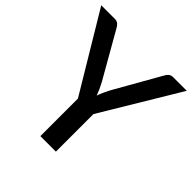

<svg xmlns="http://www.w3.org/2000/svg" viewBox="-192 -870 1020 1020"><g transform="rotate(45 318.5 -360.0)"><path d="M639.6 -720.2 376.5 -282.2V0H259.8V-282.2L-2.9 -720.2H99.6Q114.7 -720.2 124 -712.4Q132.8 -705.1 139.2 -693.4L286.6 -435.5Q289.6 -429.7 295.9 -417.2Q302.2 -404.8 305.2 -398.4Q311.5 -384.8 319.3 -363.8Q323.7 -378.4 333 -398.9Q335.9 -405.3 342.3 -417.7Q348.6 -430.2 351.1 -435.5L497.6 -693.4Q503.4 -704.6 512.2 -711.9Q522 -720.2 536.6 -720.2Z"/></g></svg>

Font: Lato-SemiBold
Style: Regular
Weight: 500
Designer: Lukasz Dziedzic with Adam Twardoch and Botio Nikoltchev
Foundry: tyPoland Lukasz Dziedzic
Version: ""